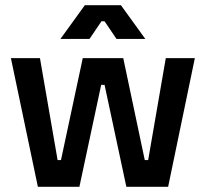

<svg xmlns="http://www.w3.org/2000/svg" viewBox="-20 -720 793 740"><path d="M429 -570H540L446 -700H307L213 -570H325L371 -638H383ZM22 -496 126 0H286L370 -393H383L467 0H628L731 -496H619L551 -103H538L455 -496H299L215 -103H202L134 -496Z"/></svg>

Font: Space Text SemiBold
Style: Regular
Weight: 600
Designer: Florian Karsten (Space Text), Colophon Foundry (Space Mono)
Foundry: Florian Karsten
Version: Version 1.003;PS 001.003;hotconv 1.0.88;makeotf.lib2.5.64775